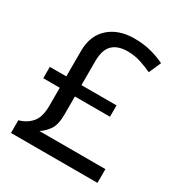

<svg xmlns="http://www.w3.org/2000/svg" viewBox="-170 -845 912 967"><g transform="rotate(30 286.0 -361.5)"><path d="M334 -723Q389 -723 433 -711Q477 -699 511 -682L480 -612Q450 -626 413.5 -638Q377 -650 336 -650Q279 -650 249 -620.5Q219 -591 219 -525V-386H423V-320H219V-216Q219 -155 198 -125.5Q177 -96 151 -80H535V0H32V-74Q75 -85 103 -117Q131 -149 131 -215V-320H35V-386H131V-534Q131 -623 186.5 -673Q242 -723 334 -723Z"/></g></svg>

Font: Noto Sans Old South Arabian
Style: Regular
Weight: 400
Designer: Monotype Design Team
Foundry: Monotype Imaging Inc.
Version: Version 2.001; ttfautohint (v1.8.4.7-5d5b)